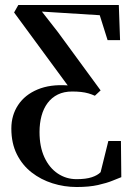

<svg xmlns="http://www.w3.org/2000/svg" viewBox="-20 -532 528 770"><path d="M287.5 218Q237.5 218 190.8 203.2Q144 188.5 106.8 159.5Q69.5 130.5 47.5 86.5Q25.5 42.5 25.5 -16.5Q25.5 -70 52.8 -111Q80 -152 130.8 -173.2Q181.5 -194.5 251.5 -189.5L36.5 -482L53.5 -512H456.5L461.5 -371H411.5L380 -471L148 -485.5L212.5 -403L383.5 -169.5L360.5 -148Q348.5 -153.5 334.8 -157.5Q321 -161.5 305 -163.2Q289 -165 269.5 -165Q236.5 -165 212 -153Q187.5 -141 171 -119Q154.5 -97 146.5 -67.2Q138.5 -37.5 138.5 -2.5Q138.5 56.5 158.2 99Q178 141.5 211.8 164Q245.5 186.5 287 186.5Q324.5 186.5 348 178.8Q371.5 171 383.5 158.5L414.5 33.5H465L466.5 178.5Q454.5 183 431.5 192.5Q408.5 202 373 210Q337.5 218 287.5 218Z"/></svg>

Font: Merriweather 120pt
Style: Regular
Weight: 400
Version: Version 2.100